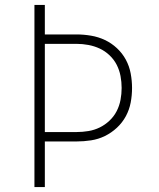

<svg xmlns="http://www.w3.org/2000/svg" viewBox="-20 -755 640 775"><path d="M119 0V-735H161V-616H289Q318 -616 347.5 -611Q377 -606 403.5 -593.5Q430 -581 452 -560.5Q474 -540 488 -514Q502 -488 507.5 -458.5Q513 -429 513 -400Q513 -370 507.5 -341Q502 -312 488 -286Q474 -260 452 -239.5Q430 -219 403.5 -206Q377 -193 347.5 -188.5Q318 -184 289 -184H161V0ZM161 -222H289Q313 -222 337 -226Q361 -230 382.5 -240.5Q404 -251 422 -268Q440 -285 451 -306.5Q462 -328 466.5 -352Q471 -376 471 -400Q471 -424 466.5 -448Q462 -472 451 -493.5Q440 -515 422 -532Q404 -549 382.5 -559Q361 -569 337 -573.5Q313 -578 289 -578H161Z"/></svg>

Font: Iosevka Extralight Extended
Style: Regular
Weight: 200
Width: 7
Monospace: yes
Designer: Belleve Invis
Foundry: Belleve Invis
Version: Version 32.5.0; ttfautohint (v1.8.4)